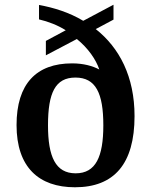

<svg xmlns="http://www.w3.org/2000/svg" viewBox="-20 -782 640 812"><path d="M297 10C462 10 549 -88 549 -291C549 -458 485 -580 385 -659L460 -699V-762L332 -694C272 -730 206 -750 145 -761V-700C184 -691 225 -675 258 -654L174 -609V-548L305 -617C353 -578 386 -530 400 -488C372 -503 333 -514 285 -514C134 -514 50 -428 50 -253C50 -75 144 10 297 10ZM300 -49C215 -49 183 -119 183 -252C183 -390 214 -454 299 -454C385 -454 417 -388 417 -252C417 -119 385 -49 300 -49Z"/></svg>

Font: Noto Serif Gurmukhi SemiBold
Style: Regular
Weight: 600
Designer: Vaibhav Singh and the Monotype Design Team
Foundry: Monotype Imaging Inc.
Version: Version 2.004